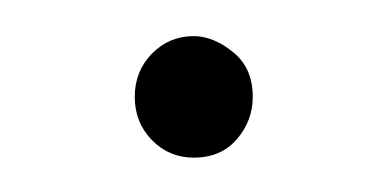

<svg xmlns="http://www.w3.org/2000/svg" viewBox="-20 -82 220 109"><path d="M90 7.5Q76 7.5 66.2 -2.5Q56.5 -12.5 56.5 -27Q56.5 -41.5 66.2 -51.5Q76 -61.5 90 -61.5Q101 -61.5 112.2 -52.5Q123.5 -43.5 123.5 -27Q123.5 -13.5 114.5 -3Q105.5 7.5 90 7.5Z"/></svg>

Font: Argentum Novus ExtraLight
Style: Regular
Weight: 250
Designer: Julieta Ulanovsky (font) & Cristiano Sobral (main changes)
Foundry: Julieta Ulanovsky (font) & Cristiano Sobral (main changes)
Version: Version 3.00;November 27, 2020;FontCreator 13.0.0.2655 64-bi